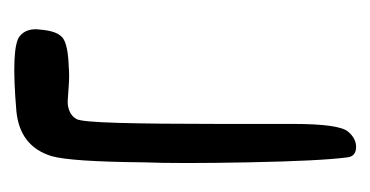

<svg xmlns="http://www.w3.org/2000/svg" viewBox="-148 -626 530 275"><g transform="rotate(90 117.5 -488.0)"><path d="M31 -251Q19 -261 22 -281Q24 -305 34 -312.5Q44 -320 76 -321Q87 -322 101.5 -321Q116 -320 123.5 -319.5Q131 -319 138.5 -322Q146 -325 150 -332Q154 -339 155.5 -392Q157 -445 157 -536Q157 -627 157 -642Q157 -708 168 -721Q178 -733 191 -732.5Q204 -732 205 -719Q210 -681 212 -579Q214 -477 212 -428Q211 -323 203 -296Q189 -251 139 -246Q46 -238 31 -251Z"/></g></svg>

Font: Amit
Style: Regular
Weight: 400
Version: Version 1.1